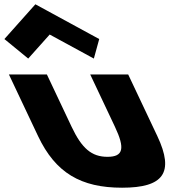

<svg xmlns="http://www.w3.org/2000/svg" viewBox="-234 -860 910 895"><path d="M-213.5 -678 -102.5 -587 -2.4 -699 203.5 -587 228.5 -678 -69.1 -840ZM-192.5 -513H-15.5L99.8 -269C147.6 -168 193 -129 267 -129C341 -129 349.6 -168 301.8 -269L186.5 -513H363.5L499.2 -226C580.5 -54 527.1 15 335.1 15C143.1 15 24.5 -54 -56.8 -226Z"/></svg>

Font: Hussar
Style: BdOpOblFive
Weight: 700
Foundry: Cannot Into Space Fonts
Version: Version 2.00